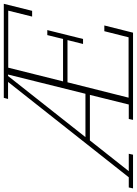

<svg xmlns="http://www.w3.org/2000/svg" viewBox="77 -868 738 1037"><g transform="rotate(-90 446.5 -349.0)"><path d="M-47 -23H8L523 -675H431L437 -698H945L907 -545H876L908 -674H600L526 -378H755L776 -463H803L755 -270H728L749 -354H521L438 -24H764L797 -155H828L789 0H318L323 -23H401L453 -233H207L41 -23H135L130 0H-52ZM225 -257H459L563 -675H555Z"/></g></svg>

Font: IBM Plex Serif ExtLt
Style: Italic
Weight: 200
Italic angle: -14°
Designer: Mike Abbink, Paul van der Laan, Pieter van Rosmalen
Foundry: Bold Monday
Version: Version 3.001